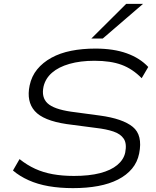

<svg xmlns="http://www.w3.org/2000/svg" viewBox="-20 -964 808 992"><path d="M357 8Q289 8 231.5 -2Q174 -12 127.5 -33Q81 -54 47 -83L81 -142Q120 -111 161.5 -92Q203 -73 252.5 -64Q302 -55 362 -55Q441 -55 497 -69.5Q553 -84 586 -111.5Q619 -139 627 -176Q636 -222 619.5 -247Q603 -272 566 -284.5Q529 -297 476 -303L324 -323Q203 -341 159.5 -390.5Q116 -440 133 -522Q143 -570 172 -605.5Q201 -641 245.5 -665.5Q290 -690 347.5 -701.5Q405 -713 473 -713Q567 -713 635 -688.5Q703 -664 746 -618L712 -560Q665 -608 608.5 -629Q552 -650 468 -650Q395 -650 339 -634Q283 -618 249 -588.5Q215 -559 205 -517Q193 -461 225.5 -430.5Q258 -400 347 -387L496 -367Q614 -351 666 -308.5Q718 -266 699 -171Q690 -126 662 -92.5Q634 -59 590 -36.5Q546 -14 487.5 -3Q429 8 357 8ZM452 -765 632 -944H719L511 -765Z"/></svg>

Font: Nunito Sans 10pt Expanded Light
Style: Italic
Weight: 300
Width: 7
Italic angle: -9°
Designer: Vernon Adams
Foundry: Vernon Adams
Version: Version 3.101;gftools[0.9.27]